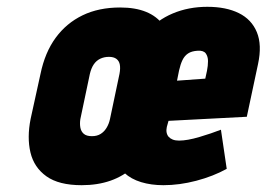

<svg xmlns="http://www.w3.org/2000/svg" viewBox="-20 -534 783 564"><path d="M449 -185 477 -317Q497 -409 459.5 -460.5Q422 -512 333 -512Q270 -512 222.5 -489Q175 -466 143.5 -423Q112 -380 99 -317L70 -185Q59 -130 69.5 -86Q80 -42 116.5 -16Q153 10 220 10Q314 10 372 -43.5Q430 -97 449 -185ZM331 -317 303 -184Q300 -170 293 -158.5Q286 -147 275.5 -140.5Q265 -134 250 -134Q234 -134 226 -141Q218 -148 216 -159.5Q214 -171 216 -184L244 -317Q248 -334 255.5 -345Q263 -356 274.5 -361.5Q286 -367 300 -367Q314 -367 322 -361Q330 -355 332 -344Q334 -333 331 -317ZM470 -161 475 -179 705 -191 738 -346Q750 -402 734.5 -439.5Q719 -477 681.5 -495.5Q644 -514 589 -514Q534 -514 487.5 -494.5Q441 -475 408.5 -437Q376 -399 364 -343L320 -138Q312 -100 319 -72Q326 -44 345.5 -26Q365 -8 394.5 1Q424 10 460 10Q507 10 556.5 -3Q606 -16 646 -38L629 -153Q601 -142 565.5 -131.5Q530 -121 506 -121Q495 -121 487.5 -124Q480 -127 475.5 -132Q471 -137 469.5 -144.5Q468 -152 470 -161ZM588 -326 583 -303 500 -297 506 -327Q510 -345 516 -357.5Q522 -370 532.5 -377Q543 -384 561 -385Q578 -386 584.5 -377Q591 -368 591 -354.5Q591 -341 588 -326Z"/></svg>

Font: Advent Pro ExtraBold
Style: Italic
Weight: 800
Italic angle: -12°
Version: Version 3.000